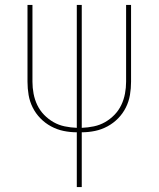

<svg xmlns="http://www.w3.org/2000/svg" viewBox="-20 -755 640 775"><path d="M290 0V-221Q263 -221 236.5 -226.5Q210 -232 186 -245Q162 -258 143 -277.5Q124 -297 112 -321Q100 -345 95.5 -371.5Q91 -398 91 -425V-735H111V-425Q111 -401 115.5 -377Q120 -353 130.5 -331Q141 -309 158 -291.5Q175 -274 196 -262Q217 -250 241 -245Q265 -240 290 -239V-735H310V-239Q335 -240 359 -245Q383 -250 404 -262Q425 -274 442 -291.5Q459 -309 469.5 -331Q480 -353 484.5 -377Q489 -401 489 -425V-735H509V-425Q509 -398 504.5 -371.5Q500 -345 488 -321Q476 -297 457 -277.5Q438 -258 414 -245Q390 -232 363.5 -226.5Q337 -221 310 -221V0Z"/></svg>

Font: Iosevka Thin Extended
Style: Regular
Weight: 100
Width: 7
Monospace: yes
Designer: Belleve Invis
Foundry: Belleve Invis
Version: Version 32.5.0; ttfautohint (v1.8.4)